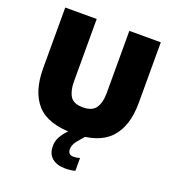

<svg xmlns="http://www.w3.org/2000/svg" viewBox="-166 -849 1104 1216"><g transform="rotate(20 386.0 -241.0)"><path d="M64 -720H276V-300Q276 -237 298.5 -200.5Q321 -164 384 -164Q447 -164 471.5 -200.5Q496 -237 496 -300V-720H708V-312Q708 -153 630 -70.5Q552 12 384 12Q213 12 138.5 -70.5Q64 -153 64 -312ZM290 130Q290 99 304 72Q318 45 339 22.5Q360 0 381 -18L477 -10Q440 31 419 57.5Q398 84 398 114Q398 129 406.5 139.5Q415 150 433 150Q444 150 453.5 149Q463 148 474 144H478V230Q465 234 446.5 236Q428 238 410 238Q356 238 323 211Q290 184 290 130Z"/></g></svg>

Font: Kufam Black
Style: Regular
Weight: 900
Designer: Wael Morcos, Artur Schmal
Foundry: Original Type
Version: Version 1.301; ttfautohint (v1.8.3)